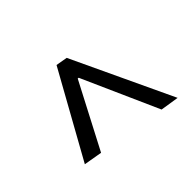

<svg xmlns="http://www.w3.org/2000/svg" viewBox="-117 -730 892 892"><g transform="rotate(45 329.5 -283.5)"><path d="M97.3 -255.7 107.2 -312.5 603 -545.5 588.8 -454.5 212 -286.6 211.3 -280.9 532 -113.6 516.3 -22.7Z"/></g></svg>

Font: Karasuma Gothic
Style: Italic
Weight: 400
Italic angle: -9.39999°
Designer: Rasmus Andersson / Ryoko Nishizuka
Foundry: Genbu
Version: Version 1.00